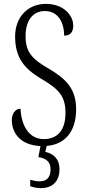

<svg xmlns="http://www.w3.org/2000/svg" viewBox="-20 -744 451 991"><path d="M191 227C250 227 287 193 287 129C287 75 254 48 214 40L221 9C315 2 373 -65 373 -180C373 -289 317 -339 231 -390C144 -440 112 -476 112 -558C112 -634 146 -687 212 -687C278 -687 311 -631 311 -560C340 -560 358 -575 358 -612C358 -665 308 -724 217 -724C122 -724 58 -654 58 -556C58 -443 108 -389 190 -339C278 -287 318 -253 318 -161C318 -74 278 -26 206 -26C130 -26 90 -95 86 -183C58 -183 41 -155 41 -125C41 -56 86 5 189 10L178 67C217 73 241 90 241 130C241 174 219 192 184 192C171 192 154 189 136 184V217C154 224 175 227 191 227Z"/></svg>

Font: Noto Serif Hebrew ExtraCondensed Light
Style: Regular
Weight: 300
Width: 2
Designer: Monotype Design Team
Foundry: Monotype Imaging Inc.
Version: Version 2.004